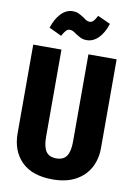

<svg xmlns="http://www.w3.org/2000/svg" viewBox="-100 -974 735 1052"><g transform="rotate(10 268.0 -447.5)"><path d="M500 -200Q500 -138 474 -89.5Q448 -41 396 -12.5Q344 16 268 16Q154 16 95 -43Q36 -102 36 -200V-693H193V-207Q193 -153 210.5 -127Q228 -101 268 -101Q308 -101 325.5 -127Q343 -153 343 -207V-693H500ZM256 -792Q235 -808 221 -808Q208 -808 199 -798.5Q190 -789 178 -767L108 -800Q124 -850 153 -880.5Q182 -911 219 -911Q237 -911 250 -905Q263 -899 282 -887Q293 -878 301 -874Q309 -870 318 -870Q331 -870 339.5 -879.5Q348 -889 359 -910L430 -878Q414 -827 385 -797.5Q356 -768 319 -768Q300 -768 286.5 -774.5Q273 -781 256 -792Z"/></g></svg>

Font: Fira Sans Extra Condensed
Style: Bold
Weight: 700
Width: 1
Designer: Carrois Corporate & Edenspiekermann AG
Foundry: Carrois Corporate GbR & Edenspiekermann AG
Version: Version 4.203